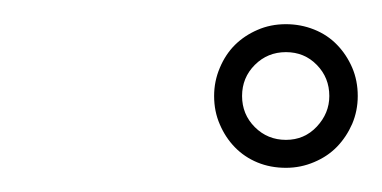

<svg xmlns="http://www.w3.org/2000/svg" viewBox="-20 -725 314 158"><path d="M274.4 -646Q274.4 -633.8 269.8 -623Q265.1 -612.3 257.3 -604.2Q249.5 -596.2 238.5 -591.6Q227.5 -586.9 215.3 -586.9Q202.6 -586.9 191.9 -591.3Q181.2 -595.7 173.3 -603.8Q165.5 -611.8 160.9 -622.6Q156.2 -633.3 156.2 -646Q156.2 -658.2 160.9 -669.2Q165.5 -680.2 173.3 -688Q181.2 -695.8 191.9 -700.4Q202.6 -705.1 215.3 -705.1Q227.5 -705.1 238.5 -700.7Q249.5 -696.3 257.3 -688.2Q265.1 -680.2 269.8 -669.4Q274.4 -658.7 274.4 -646ZM251 -646Q251 -661.1 240.7 -671.6Q230.5 -682.1 215.3 -682.1Q200.2 -682.1 189.7 -671.6Q179.2 -661.1 179.2 -646Q179.2 -630.9 189.7 -620.4Q200.2 -609.9 215.3 -609.9Q230.5 -609.9 240.7 -620.8Q251 -631.8 251 -646Z"/></svg>

Font: Parisienne
Style: Regular
Weight: 400
Designer: Astigmatic (AOETI)
Foundry: Astigmatic (AOETI)
Version: Version 1.000